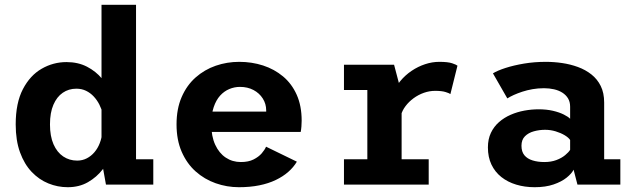

<svg xmlns="http://www.w3.org/2000/svg" viewBox="-20 -770 2640 801"><path d="M262.5 11Q220.5 11 181.8 -4.8Q143 -20.5 112.2 -52.8Q81.5 -85 63.5 -134.5Q45.5 -184 45.5 -251Q45.5 -340.5 75.5 -398Q105.5 -455.5 153.8 -483.2Q202 -511 257.5 -511Q305.5 -511 342.8 -491.8Q380 -472.5 405.2 -442.2Q430.5 -412 443.8 -378Q457 -344 457 -314L408.5 -295.5Q404 -315 394.5 -333.8Q385 -352.5 371 -367.5Q357 -382.5 339 -391.2Q321 -400 298.5 -400Q266.5 -400 241.8 -383Q217 -366 202.8 -333Q188.5 -300 188.5 -251Q188.5 -202 203.2 -168.2Q218 -134.5 243.8 -117.2Q269.5 -100 302 -100Q324 -100 342.2 -109.5Q360.5 -119 374.2 -135.2Q388 -151.5 396.2 -172.8Q404.5 -194 406 -216.5L458.5 -198.5Q458.5 -168 446 -132Q433.5 -96 408.5 -63.5Q383.5 -31 347 -10Q310.5 11 262.5 11ZM547.5 -750V-41.5L483 -105.5H619.5V0H422L403.5 -103V-750Z M976.5 11Q926.5 11 879.8 -5.5Q833 -22 796.2 -54.8Q759.5 -87.5 738 -136.8Q716.5 -186 716.5 -251Q716.5 -316 737.8 -365Q759 -414 796 -446.8Q833 -479.5 880 -495.8Q927 -512 978 -512Q1030.5 -512 1077.5 -496.8Q1124.5 -481.5 1160.8 -451.2Q1197 -421 1217.8 -374.8Q1238.5 -328.5 1238.5 -266.5Q1238.5 -255.5 1237.5 -242.5Q1236.5 -229.5 1234.5 -219.5H831V-304.5H1090.5Q1090.5 -306 1090.5 -307Q1090.5 -308 1090.5 -309.5Q1090.5 -337 1076.2 -359.2Q1062 -381.5 1037.5 -394.5Q1013 -407.5 981 -407.5Q958 -407.5 936.5 -398.5Q915 -389.5 898.2 -371Q881.5 -352.5 871.5 -323Q861.5 -293.5 861.5 -252Q861.5 -201.5 877.8 -166.2Q894 -131 921.8 -112.5Q949.5 -94 985 -94Q1016.5 -94 1037.8 -104.8Q1059 -115.5 1071.8 -130.2Q1084.5 -145 1090 -158L1218.5 -95.5Q1204.5 -72 1182.5 -52.8Q1160.5 -33.5 1130.2 -19Q1100 -4.5 1061.8 3.2Q1023.5 11 976.5 11Z M1415 0V-105.5H1512.5V-394.5H1415V-500H1624L1655.5 -380.5V-105.5H1768.5V0ZM1653 -289.5 1605 -313.5Q1605.5 -347 1617.5 -377Q1629.5 -407 1650 -431.8Q1670.5 -456.5 1697.2 -474.5Q1724 -492.5 1753.5 -502.2Q1783 -512 1812.5 -512Q1849 -512 1866.5 -506Q1884 -500 1888.5 -496L1859 -377.5Q1855 -381 1839 -386Q1823 -391 1795.5 -391Q1771.5 -391 1748.2 -382.8Q1725 -374.5 1705.2 -360Q1685.5 -345.5 1671.8 -327.2Q1658 -309 1653 -289.5Z M2210.5 11Q2169 11 2133.5 0.2Q2098 -10.5 2071.5 -31.5Q2045 -52.5 2030.2 -83.5Q2015.5 -114.5 2015.5 -155Q2015.5 -189.5 2028 -215.8Q2040.5 -242 2062 -260.8Q2083.5 -279.5 2110.5 -291.2Q2137.5 -303 2167.5 -308.5Q2197.5 -314 2227 -314Q2260 -314 2286.8 -307.8Q2313.5 -301.5 2332 -292.2Q2350.5 -283 2358.5 -274.5V-325Q2358.5 -345 2349.8 -359.5Q2341 -374 2326 -383.5Q2311 -393 2291.2 -397.5Q2271.5 -402 2249.5 -402Q2224.5 -402 2201.8 -398Q2179 -394 2159.2 -387.5Q2139.5 -381 2123.5 -373.8Q2107.5 -366.5 2096.5 -359.5L2036.5 -464Q2055 -475.5 2089 -486.5Q2123 -497.5 2166.5 -504.8Q2210 -512 2257 -512Q2291 -512 2325.2 -507Q2359.5 -502 2391 -490.5Q2422.5 -479 2447.2 -459.5Q2472 -440 2486.2 -411.2Q2500.5 -382.5 2500.5 -342V-105.5H2568V0H2389L2373 -62Q2365 -46 2344 -29Q2323 -12 2289.5 -0.5Q2256 11 2210.5 11ZM2251 -94Q2279 -94 2301 -102.2Q2323 -110.5 2337.8 -122.8Q2352.5 -135 2358.5 -145V-186Q2352 -196 2335.8 -205.8Q2319.5 -215.5 2298.2 -222Q2277 -228.5 2254 -228.5Q2230 -228.5 2207.2 -222.2Q2184.5 -216 2170 -201.5Q2155.5 -187 2155.5 -162Q2155.5 -137 2167.8 -122.2Q2180 -107.5 2201.8 -100.8Q2223.5 -94 2251 -94Z"/></svg>

Font: Trispace Thin SemiBold
Style: Regular
Weight: 600
Version: Version 1.210